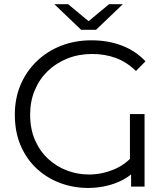

<svg xmlns="http://www.w3.org/2000/svg" viewBox="-20 -901 813 927"><path d="M404.6 6.4Q335.8 6.4 272.6 -16.6Q209.5 -39.6 159.5 -84.9Q109.5 -130.2 80.6 -196.2Q51.6 -262.2 51.6 -347.7Q51.6 -426 79.2 -491.1Q106.8 -556.3 156.9 -604.8Q207 -653.4 274.5 -679.9Q341.9 -706.4 422.1 -706.4Q501.6 -706.4 568.4 -681Q635.1 -655.6 682.4 -604.9L636.4 -558.1Q591.8 -601.8 539.1 -621.1Q486.4 -640.4 425 -640.4Q360.5 -640.4 305.6 -618.6Q250.8 -596.7 210.2 -557.5Q169.7 -518.2 147.6 -464.8Q125.5 -411.4 125.5 -348.3Q125.5 -278.4 149 -224.6Q172.5 -170.8 212.8 -133.7Q253.1 -96.7 303.8 -77.6Q354.6 -58.5 409.7 -58.5Q470.2 -58.5 528.2 -82.1Q586.3 -105.7 628.5 -156.3L659.3 -107.5Q617.8 -50.4 550.6 -22Q483.4 6.4 404.6 6.4ZM613 0V-94.3L607.3 -104V-350.4H677.9V0ZM371.8 -757 242.5 -880.6H309.1L435.6 -775.5H379.7L506.2 -880.6H572.9L443.5 -757Z"/></svg>

Font: Montserrat Alternates Thin
Style: Regular
Weight: 100
Designer: Julieta Ulanovsky
Foundry: Julieta Ulanovsky
Version: Version 9.000